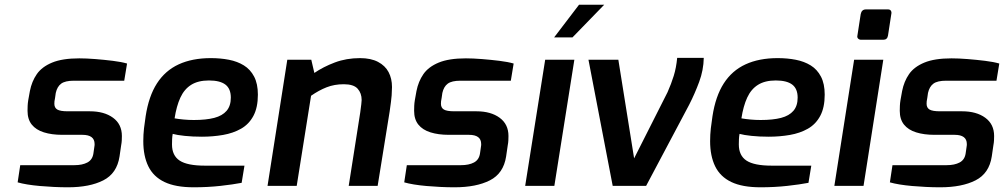

<svg xmlns="http://www.w3.org/2000/svg" viewBox="-20 -790 4267 816"><path d="M269 6Q239 6 208.5 4.5Q178 3 149.5 0.5Q121 -2 96.5 -6Q72 -10 55 -15L66 -88H296Q330 -88 351.5 -99.5Q373 -111 377 -138L381 -166Q382 -171 382 -173.5Q382 -176 382 -178Q382 -217 330 -217H244Q200 -217 166.5 -227.5Q133 -238 115 -260.5Q97 -283 97 -319Q97 -329 97.5 -340.5Q98 -352 100 -364L107 -403Q115 -444 136.5 -475Q158 -506 201.5 -524Q245 -542 317 -542Q347 -542 385 -539Q423 -536 459.5 -531.5Q496 -527 520 -520L508 -447H294Q257 -447 240 -434.5Q223 -422 217 -395L214 -374Q212 -365 211.5 -359.5Q211 -354 211 -349Q211 -332 223.5 -324.5Q236 -317 268 -317H362Q423 -317 460.5 -289.5Q498 -262 498 -212Q498 -203 497.5 -193Q497 -183 495 -173L488 -125Q477 -53 419 -23.5Q361 6 269 6Z M803 6Q726 6 679 -16.5Q632 -39 610.5 -83Q589 -127 589 -190Q589 -218 592 -244.5Q595 -271 599 -296Q612 -381 647 -435.5Q682 -490 739.5 -516.5Q797 -543 876 -543Q917 -543 953 -536Q989 -529 1016.5 -512Q1044 -495 1060 -464.5Q1076 -434 1076 -388Q1076 -333 1057 -297.5Q1038 -262 1004.5 -243Q971 -224 928 -216.5Q885 -209 838 -209Q798 -209 765 -212.5Q732 -216 714 -221Q712 -210 711.5 -198.5Q711 -187 711 -176Q711 -129 743.5 -107.5Q776 -86 851 -86H1019L1007 -13Q971 -6 917 0Q863 6 803 6ZM804 -280Q856 -280 890.5 -289Q925 -298 943 -319Q961 -340 961 -375Q961 -413 938 -430.5Q915 -448 868 -448Q822 -448 792.5 -429.5Q763 -411 746.5 -375Q730 -339 722 -287Q739 -284 760.5 -282Q782 -280 804 -280Z M1117 0 1201 -536H1303L1316 -480Q1354 -506 1403 -524.5Q1452 -543 1510 -543Q1556 -543 1586.5 -527Q1617 -511 1631.5 -483.5Q1646 -456 1646 -420Q1646 -405 1644.5 -384.5Q1643 -364 1636 -316L1585 0H1462L1511 -312Q1514 -336 1515.5 -347Q1517 -358 1517 -365Q1517 -394 1500 -413Q1483 -432 1441 -432Q1401 -432 1368 -419Q1335 -406 1302 -383L1241 0Z M1912 6Q1882 6 1851.5 4.5Q1821 3 1792.5 0.5Q1764 -2 1739.5 -6Q1715 -10 1698 -15L1709 -88H1939Q1973 -88 1994.5 -99.5Q2016 -111 2020 -138L2024 -166Q2025 -171 2025 -173.5Q2025 -176 2025 -178Q2025 -217 1973 -217H1887Q1843 -217 1809.5 -227.5Q1776 -238 1758 -260.5Q1740 -283 1740 -319Q1740 -329 1740.5 -340.5Q1741 -352 1743 -364L1750 -403Q1758 -444 1779.5 -475Q1801 -506 1844.5 -524Q1888 -542 1960 -542Q1990 -542 2028 -539Q2066 -536 2102.5 -531.5Q2139 -527 2163 -520L2151 -447H1937Q1900 -447 1883 -434.5Q1866 -422 1860 -395L1857 -374Q1855 -365 1854.5 -359.5Q1854 -354 1854 -349Q1854 -332 1866.5 -324.5Q1879 -317 1911 -317H2005Q2066 -317 2103.5 -289.5Q2141 -262 2141 -212Q2141 -203 2140.5 -193Q2140 -183 2138 -173L2131 -125Q2120 -53 2062 -23.5Q2004 6 1912 6Z M2212 0 2297 -536H2421L2336 0ZM2335 -631 2441 -770H2548L2413 -631Z M2584 0 2481 -536H2608L2675 -117L2817 -398Q2833 -434 2843.5 -468Q2854 -502 2858 -544H2971Q2970 -492 2951.5 -442Q2933 -392 2909 -345L2726 0Z M3212 6Q3135 6 3088 -16.5Q3041 -39 3019.5 -83Q2998 -127 2998 -190Q2998 -218 3001 -244.5Q3004 -271 3008 -296Q3021 -381 3056 -435.5Q3091 -490 3148.5 -516.5Q3206 -543 3285 -543Q3326 -543 3362 -536Q3398 -529 3425.5 -512Q3453 -495 3469 -464.5Q3485 -434 3485 -388Q3485 -333 3466 -297.5Q3447 -262 3413.5 -243Q3380 -224 3337 -216.5Q3294 -209 3247 -209Q3207 -209 3174 -212.5Q3141 -216 3123 -221Q3121 -210 3120.5 -198.5Q3120 -187 3120 -176Q3120 -129 3152.5 -107.5Q3185 -86 3260 -86H3428L3416 -13Q3380 -6 3326 0Q3272 6 3212 6ZM3213 -280Q3265 -280 3299.5 -289Q3334 -298 3352 -319Q3370 -340 3370 -375Q3370 -413 3347 -430.5Q3324 -448 3277 -448Q3231 -448 3201.5 -429.5Q3172 -411 3155.5 -375Q3139 -339 3131 -287Q3148 -284 3169.5 -282Q3191 -280 3213 -280Z M3640 -621Q3632 -621 3627 -626Q3622 -631 3624 -639L3638 -730Q3642 -750 3660 -750H3754Q3763 -750 3766.5 -744Q3770 -738 3768 -730L3754 -639Q3751 -621 3734 -621ZM3526 0 3610 -536H3734L3650 0Z M3976 6Q3946 6 3915.5 4.5Q3885 3 3856.5 0.5Q3828 -2 3803.5 -6Q3779 -10 3762 -15L3773 -88H4003Q4037 -88 4058.5 -99.5Q4080 -111 4084 -138L4088 -166Q4089 -171 4089 -173.5Q4089 -176 4089 -178Q4089 -217 4037 -217H3951Q3907 -217 3873.5 -227.5Q3840 -238 3822 -260.5Q3804 -283 3804 -319Q3804 -329 3804.5 -340.5Q3805 -352 3807 -364L3814 -403Q3822 -444 3843.5 -475Q3865 -506 3908.5 -524Q3952 -542 4024 -542Q4054 -542 4092 -539Q4130 -536 4166.5 -531.5Q4203 -527 4227 -520L4215 -447H4001Q3964 -447 3947 -434.5Q3930 -422 3924 -395L3921 -374Q3919 -365 3918.5 -359.5Q3918 -354 3918 -349Q3918 -332 3930.5 -324.5Q3943 -317 3975 -317H4069Q4130 -317 4167.5 -289.5Q4205 -262 4205 -212Q4205 -203 4204.5 -193Q4204 -183 4202 -173L4195 -125Q4184 -53 4126 -23.5Q4068 6 3976 6Z"/></svg>

Font: Exo Thin SemiBold
Style: Italic
Weight: 600
Italic angle: -9°
Version: Version 2.000